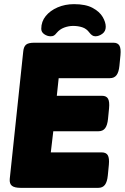

<svg xmlns="http://www.w3.org/2000/svg" viewBox="-20 -906 602 926"><path d="M80 0Q50 0 37.5 -10Q25 -20 27 -43L92 -657Q94 -680 105 -690Q116 -700 146 -700H527Q548 -700 556 -686Q564 -672 561 -640L556 -589Q553 -558 542 -543.5Q531 -529 510 -529H263L254 -444H472Q493 -444 501 -430Q509 -416 506 -384L501 -333Q498 -302 487 -287.5Q476 -273 455 -273H237L225 -171H471Q492 -171 500 -157Q508 -143 505 -111L500 -60Q497 -29 486 -14.5Q475 0 454 0ZM224 -731Q208 -731 193.5 -741Q179 -751 179 -767Q179 -802 200.5 -828.5Q222 -855 258 -870.5Q294 -886 337 -886Q393 -886 426.5 -868Q460 -850 475 -824.5Q490 -799 490 -777Q490 -755 473.5 -743Q457 -731 440 -731Q431 -731 424 -736Q417 -741 411 -749Q397 -768 376.5 -774.5Q356 -781 333 -781Q311 -781 289.5 -773Q268 -765 253 -747Q246 -738 240 -734.5Q234 -731 224 -731Z"/></svg>

Font: Asap Black
Style: Italic
Weight: 900
Italic angle: -6°
Designer: Pablo Cosgaya
Foundry: Omnibus-Type
Version: Version 3.001